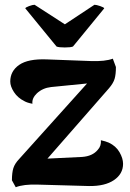

<svg xmlns="http://www.w3.org/2000/svg" viewBox="-20 -774 546 805"><path d="M286 -579Q277 -575 251.5 -575Q226 -575 217 -579L86 -739Q87 -743 102 -748.5Q117 -754 125 -754L252 -672L376 -754Q384 -754 400 -748.5Q416 -743 417 -739ZM436 -176Q466 -162 481 -136Q496 -110 496 -87Q496 -45 458 -19Q420 7 353 6L138 0Q79 -2 46 11L30 -18Q30 -50 36 -69Q42 -88 60 -107L345 -424L194 -409Q159 -405 135 -383Q113 -362 116 -339Q94 -343 82 -350Q54 -364 38.5 -388Q23 -412 23 -432Q23 -476 60.5 -502Q98 -528 176 -525L362 -518Q421 -516 453 -528L466 -493Q466 -462 460.5 -443.5Q455 -425 437 -404L179 -109L324 -116Q368 -119 390 -146Q405 -162 403 -186Q422 -182 436 -176Z"/></svg>

Font: Arima Koshi Bold
Style: Regular
Weight: 700
Designer: Joana Correia and Natanael Gama
Foundry: NDISCOVER
Version: Version 1.019;PS 001.019;hotconv 1.0.88;makeotf.lib2.5.64775